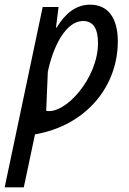

<svg xmlns="http://www.w3.org/2000/svg" viewBox="-56 -566 552 823"><path d="M-36 237H46L94 10C313 -28 449 -195 449 -389C449 -488 408 -546 330 -546C268 -546 222 -506 187 -448H184L195 -536H127ZM142 -91 149 -258C172 -369 227 -476 300 -476C346 -476 364 -440 364 -381C364 -230 223 -74 142 -91Z"/></svg>

Font: Noto Sans Display SemiCondensed
Style: Italic
Weight: 400
Width: 4
Italic angle: -12°
Designer: Monotype Design Team
Foundry: Monotype Imaging Inc.
Version: Version 1.900